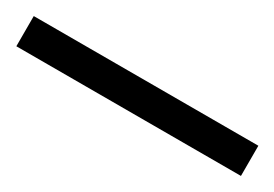

<svg xmlns="http://www.w3.org/2000/svg" viewBox="-18 -952 464 325"><g transform="rotate(30 214.5 -789.5)"><path d="M-5 -760H434V-819H-5Z"/></g></svg>

Font: Noto Serif Bengali SemiCondensed ExtraBold
Style: Regular
Weight: 800
Width: 4
Designer: Juan Bruce, Universal Thirst, Indian Type Foundry and the Monotype Design Team.
Foundry: Monotype Imaging Inc.
Version: Version 2.003